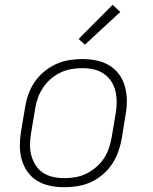

<svg xmlns="http://www.w3.org/2000/svg" viewBox="-20 -775 640 803"><path d="M249 8Q219 8 189.5 2Q160 -4 136 -18.5Q112 -33 95.5 -56Q79 -79 71 -107Q63 -135 63 -165Q63 -195 68 -226L85 -326Q89 -353 98.5 -380Q108 -407 124.5 -431.5Q141 -456 164.5 -475.5Q188 -495 214.5 -507Q241 -519 269 -523.5Q297 -528 324 -528Q354 -528 383.5 -522Q413 -516 437 -501.5Q461 -487 478 -464Q495 -441 502.5 -413Q510 -385 510.5 -355Q511 -325 505 -294L489 -194Q484 -167 474.5 -140Q465 -113 448.5 -88.5Q432 -64 409 -44.5Q386 -25 359.5 -13Q333 -1 304.5 3.5Q276 8 249 8ZM250 -30Q272 -30 295.5 -34Q319 -38 340.5 -48.5Q362 -59 381.5 -75.5Q401 -92 414.5 -112.5Q428 -133 435.5 -155.5Q443 -178 447 -201L464 -301Q468 -325 468 -349Q468 -373 462.5 -395Q457 -417 444.5 -436Q432 -455 413 -467.5Q394 -480 371.5 -485Q349 -490 324 -490Q302 -490 278.5 -486Q255 -482 233 -471.5Q211 -461 192 -444.5Q173 -428 159.5 -407.5Q146 -387 138 -364.5Q130 -342 127 -319L110 -219Q106 -195 105.5 -171Q105 -147 111 -125Q117 -103 129 -84Q141 -65 160 -52.5Q179 -40 202 -35Q225 -30 250 -30ZM335 -588 309 -612 451 -755 483 -725Z"/></svg>

Font: Iosevka Aile Extralight
Style: Italic
Weight: 200
Italic angle: -9°
Designer: Belleve Invis
Foundry: Belleve Invis
Version: Version 31.1.0; ttfautohint (v1.8.4)